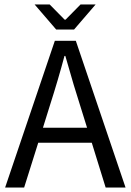

<svg xmlns="http://www.w3.org/2000/svg" viewBox="-20 -838 584 858"><path d="M390.1 -200.2H150.9L87.9 0H2.9L225.1 -655.8H318.8L541 0H452.1ZM369.1 -267.1 337.9 -367.2Q314 -439.9 272 -587.9H268.1Q239.7 -481.4 203.1 -367.2L171.9 -267.1ZM407.2 -817.9 311 -706.1H231L134.8 -817.9H202.1L269 -750H272.9L339.8 -817.9Z"/></svg>

Font: SourceSansPro-Regular
Style: Regular
Weight: 400
Designer: Paul D. Hunt
Foundry: Adobe Systems Incorporated
Version: Version 1.050;PS Version 1.000;hotconv 1.0.70;makeotf.lib2.5